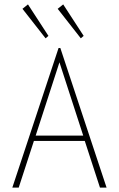

<svg xmlns="http://www.w3.org/2000/svg" viewBox="-20 -852 540 872"><path d="M434 0 365 -212H134L65 0H36L246 -634H254L464 0ZM250 -569 142 -236H358ZM187 -678 82 -812 107 -832 200 -689ZM347 -678 242 -812 267 -832 360 -689Z"/></svg>

Font: Inconsolata ExtraLight
Style: Regular
Weight: 200
Monospace: yes
Designer: Raph Levien, Cyreal, Brenton Simpson
Foundry: Raph Levien, Cyreal, Google
Version: Version 3.001; ttfautohint (v1.8.2.53-6de2)